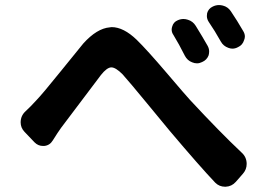

<svg xmlns="http://www.w3.org/2000/svg" viewBox="-20 -749 1040 740"><path d="M648.4 -614.3Q641.6 -624 641.6 -634.8Q641.6 -640.6 643.6 -646.5Q648.4 -664.1 665 -670.9Q675.8 -675.8 687.5 -675.8Q695.3 -675.8 704.1 -672.9Q723.6 -667 734.4 -649.4Q759.8 -608.4 780.3 -572.3Q786.1 -561.5 786.1 -550.8Q786.1 -543.9 784.2 -536.1Q777.3 -517.6 758.8 -509.8Q749 -504.9 739.3 -504.9Q729.5 -504.9 720.7 -508.8Q702.1 -515.6 692.4 -534.2Q669.9 -579.1 648.4 -614.3ZM784.2 -665Q777.3 -675.8 777.3 -687.5Q777.3 -692.4 778.3 -698.2Q783.2 -715.8 799.8 -723.6Q811.5 -729.5 824.2 -729.5Q831.1 -729.5 838.9 -727.5Q858.4 -722.7 870.1 -705.1Q894.5 -668.9 917 -629.9Q923.8 -619.1 923.8 -608.4Q923.8 -601.6 920.9 -594.7Q915 -575.2 897.5 -567.4Q886.7 -561.5 876 -561.5Q868.2 -561.5 860.4 -564.5Q840.8 -571.3 831.1 -588.9Q807.6 -630.9 784.2 -665ZM183.6 -208Q171.9 -188.5 150.4 -186.5Q147.5 -186.5 145.5 -186.5Q127 -186.5 113.3 -200.2L74.2 -241.2Q59.6 -256.8 59.6 -277.3Q59.6 -302.7 78.1 -319.8Q96.7 -336.9 118.2 -360.4Q143.6 -386.7 212.4 -472.2Q281.2 -557.6 300.8 -581.1Q353.5 -639.6 403.3 -643.6Q406.2 -644.5 410.2 -644.5Q456.1 -644.5 506.8 -595.7Q545.9 -557.6 622.1 -468.3Q698.2 -378.9 711.9 -364.3Q827.1 -240.2 911.1 -161.1Q930.7 -143.6 930.7 -117.2Q930.7 -95.7 916 -79.1L888.7 -47.9Q873 -30.3 849.6 -29.3Q848.6 -29.3 847.7 -29.3Q825.2 -29.3 809.6 -44.9Q751 -106.4 633.8 -245.1Q613.3 -269.5 545.9 -351.6Q478.5 -433.6 452.1 -462.9Q425.8 -489.3 409.2 -489.3Q409.2 -489.3 408.2 -489.3Q391.6 -488.3 369.1 -460Q349.6 -434.6 215.8 -256.8Q203.1 -239.3 183.6 -208Z"/></svg>

Font: Gen Jyuu Gothic Bold
Style: Bold
Weight: 700
Designer: [Source Han Sans]
Ryoko NISHIZUKA  (kana & ideographs); Paul D. Hunt (Latin, Greek & Cyrillic); Wenlong ZHANG  (bopomofo
Version: Version 1.002.20150607